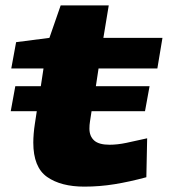

<svg xmlns="http://www.w3.org/2000/svg" viewBox="-20 -685 628 715"><path d="M20 -271 37 -364H132L142 -430H22L40 -528L164 -544L206 -665H385L365 -544H585L566 -430H347L337 -364H537L520 -271H321L315 -232Q313 -220 313 -206Q313 -178 330.5 -162Q348 -146 388 -146Q417 -146 450.5 -153Q484 -160 528 -170L525 -25Q462 -8 406.5 1Q351 10 294 10Q207 10 155.5 -26Q104 -62 104 -154Q104 -169 105.5 -187.5Q107 -206 110 -225L117 -271Z"/></svg>

Font: Georama ExtraExtended
Style: Bold Italic
Weight: 700
Width: 8
Italic angle: -9°
Designer: Jean-Baptiste Levee
Foundry: Production Type
Version: Version 1.000